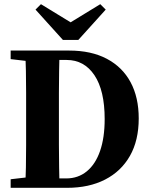

<svg xmlns="http://www.w3.org/2000/svg" viewBox="-20 -899 719 919"><path d="M31 0V-41L160 -56H177V0ZM101 0Q103 -46 104 -98Q105 -150 105 -204.5Q105 -259 105 -312V-350Q105 -401 105 -454Q105 -507 104 -559Q103 -611 101 -657H265Q264 -612 263 -560Q262 -508 262 -455Q262 -402 262 -350V-313Q262 -260 262 -205.5Q262 -151 263 -99Q264 -47 265 0ZM190 0V-45H297Q354 -45 395.5 -79Q437 -113 459 -176.5Q481 -240 481 -329Q481 -466 432 -539Q383 -612 299 -612H190V-657H311Q417 -657 491.5 -617.5Q566 -578 605 -505.5Q644 -433 644 -332Q644 -227 602 -153Q560 -79 483 -39.5Q406 0 301 0ZM31 -616V-657H177V-601H160ZM176 -879 351 -772H285L460 -879L486 -853L355 -708H281L150 -853Z"/></svg>

Font: Source Serif 4 36pt
Style: Bold
Weight: 700
Designer: Frank Grießhammer
Foundry: Adobe Systems Incorporated
Version: Version 4.004;hotconv 1.0.116;makeotfexe 2.5.65601